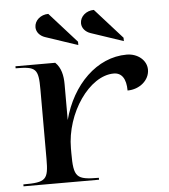

<svg xmlns="http://www.w3.org/2000/svg" viewBox="-51 -751 701 798"><g transform="rotate(-5 299.0 -352.5)"><path d="M122 -654.4C122 -634 136.9 -617.3 158 -610.2L293 -565V-579L179.9 -705C147.9 -705 122 -682.3 122 -654.4ZM312 -654.4C312 -634 326.9 -617.3 348 -610.2L483 -565V-579L369.9 -705C337.9 -705 312 -682.3 312 -654.4ZM15 0H330V-8C235.5 -8 225 -19.2 225 -120V-140C225 -287.2 327.3 -434.4 429.1 -434.4C462.5 -434.4 480.5 -408 480.5 -359C531.2 -359 572.5 -394.4 572.5 -438C572.5 -477.7 535.2 -508 489.5 -508C364.9 -508 259.8 -403 222 -258.4V-408C222 -444.2 214.7 -477.6 191 -500H25V-491.5C110.5 -491.5 120 -481.8 120 -394.5V-105C120 -17.7 109.5 -8 15 -8Z"/></g></svg>

Font: Prida01
Style: Bold
Weight: 700
Designer: gluk
Foundry: gluk
Version: Version 00.072